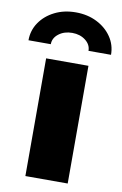

<svg xmlns="http://www.w3.org/2000/svg" viewBox="-132 -827 558 877"><g transform="rotate(10 147.5 -388.0)"><path d="M49.8 0V-545.9H246.1V0ZM147.5 -776.4Q202.1 -776.4 245.4 -754.6Q288.6 -732.9 313.7 -696Q338.9 -659.2 338.9 -613.3H234.4Q234.4 -642.1 209.2 -661.6Q184.1 -681.2 147.5 -681.2Q110.4 -681.2 85 -661.6Q59.6 -642.1 59.6 -613.3H-43.9Q-43.9 -659.2 -18.8 -696Q6.3 -732.9 49.6 -754.6Q92.8 -776.4 147.5 -776.4Z"/></g></svg>

Font: Inter Black
Style: Regular
Weight: 900
Designer: Rasmus Andersson
Foundry: rsms
Version: Version 4.000;git-a52131595